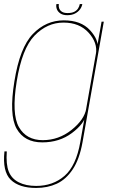

<svg xmlns="http://www.w3.org/2000/svg" viewBox="-34 -699 559 948"><path d="M144.5 229Q201 229 246.5 208Q292 187 325.2 137Q358.5 87 373.5 3L478.5 -592H467.5L445 -465L362.5 2Q342 119.5 284.8 169.2Q227.5 219 144.5 219Q94 219 58.8 201.2Q23.5 183.5 9.2 148Q-5 112.5 -0.5 48.5H-12Q-22.5 148 19 188.5Q60.5 229 144.5 229ZM174.5 4Q259.5 4 321.2 -42.2Q383 -88.5 391 -134.5L392 -163Q382.5 -108 319.2 -57.5Q256 -7 177 -7Q96.5 -7 59.5 -71.2Q22.5 -135.5 48.5 -297Q74.5 -459.5 136.8 -523.5Q199 -587.5 279.5 -587.5Q358.5 -587.5 403.8 -537.2Q449 -487 439.5 -432L447.5 -458Q455 -501 410.5 -549.8Q366 -598.5 281 -598.5Q193 -598.5 128.2 -531.2Q63.5 -464 37 -297Q10 -131 48.2 -63.5Q86.5 4 174.5 4ZM298 -624Q320.5 -624 336 -632Q351.5 -640 360.8 -652.5Q370 -665 372.5 -679H360Q358 -668 351.8 -657.8Q345.5 -647.5 333 -641Q320.5 -634.5 300 -634.5Q281.5 -634.5 271.5 -641.2Q261.5 -648 258 -658Q254.5 -668 256.5 -679H244.5Q242 -665 247.2 -652.5Q252.5 -640 265.2 -632Q278 -624 298 -624Z"/></svg>

Font: Anybody UltraCondensed Thin Thin
Style: Italic
Weight: 250
Italic angle: -10°
Version: Version 1.111